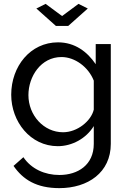

<svg xmlns="http://www.w3.org/2000/svg" viewBox="-20 -750 664 993"><path d="M216 -730 168 -706 269 -616H333L434 -706L386 -730L301 -667ZM38 -260C38 -121 137 6 279 6C353 6 426 -34 465 -98V-6C465 103 383 155 287 155C212 155 142 124 101 63L50 108C99 179 169 223 287 223C435 223 553 142 553 -6V-522H475V-418C431 -483 367 -531 280 -531C137 -531 38 -407 38 -260ZM465 -183C451 -124 380 -66 306 -66C206 -66 127 -154 127 -258C127 -355 192 -455 298 -455C367 -455 437 -404 465 -333Z"/></svg>

Font: FIGSv2-sans-serif Medium
Style: Regular
Weight: 500
Designer: Matt McInerney, Pablo Impallari, Rodrigo Fuenzalida,Mirko Velimirovic
Foundry: Matt McInerney, Pablo Impallari, Rodrigo Fuenzalida
Version: Version 4.021;hotconv 1.0.109;makeotfexe 2.5.65596